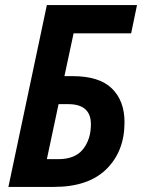

<svg xmlns="http://www.w3.org/2000/svg" viewBox="-20 -734 558 754"><path d="M192 0Q327 0 398 -70Q469 -140 469 -254Q469 -338 419.5 -386.5Q370 -435 265 -435H233L269 -603H495L518 -714H164L13 0ZM210 -325H248Q337 -325 337 -246Q337 -187 306 -148Q275 -109 209 -109H164Z"/></svg>

Font: Noto Sans UI SemiCondensed
Style: Bold Italic
Weight: 700
Width: 4
Designer: Monotype Design Team
Foundry: Monotype Imaging Inc.
Version: 1.001